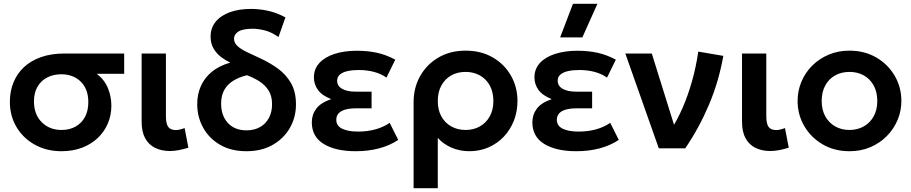

<svg xmlns="http://www.w3.org/2000/svg" viewBox="-20 -782 4802 1012"><path d="M304 15Q226 15 164.5 -18.8Q103 -52.5 67.5 -111.5Q32 -170.5 32 -245.5Q32 -300.5 50.8 -347Q69.5 -393.5 106 -427.8Q142.5 -462 196.2 -481Q250 -500 320.5 -500H634.5V-393H490Q530.5 -362 548.8 -317.5Q567 -273 567 -225Q567 -174.5 548.2 -130.8Q529.5 -87 494.8 -54.2Q460 -21.5 411.8 -3.2Q363.5 15 304 15ZM305 -97Q346.5 -97 378.2 -114.8Q410 -132.5 427.8 -165.2Q445.5 -198 445.5 -243.5Q445.5 -312.5 405.8 -351.5Q366 -390.5 302.5 -390.5Q261.5 -390.5 229 -373.8Q196.5 -357 177.8 -325.2Q159 -293.5 159 -247.5Q159 -179 199.8 -138Q240.5 -97 305 -97Z M876 14Q831.5 14 797.8 -2.5Q764 -19 745.2 -53.2Q726.5 -87.5 726.5 -141V-500H854.5V-170.5Q854.5 -129.5 866.8 -113Q879 -96.5 906.5 -96.5Q916.5 -96.5 928.2 -99.2Q940 -102 953 -107L973 -3.5Q947.5 4.5 922.8 9.2Q898 14 876 14Z M1279 15Q1197.5 15 1139.5 -19Q1081.5 -53 1050.5 -109.5Q1019.5 -166 1019.5 -233.5Q1019.5 -285 1038.8 -328.5Q1058 -372 1096.8 -403.8Q1135.5 -435.5 1193.5 -452Q1170 -463 1146.2 -480.8Q1122.5 -498.5 1106.2 -525.2Q1090 -552 1090 -589Q1090 -635 1117 -667.8Q1144 -700.5 1192 -717.8Q1240 -735 1303 -735Q1346 -735 1391 -725.5Q1436 -716 1484.5 -690.5L1448 -587Q1407.5 -614.5 1373.2 -622.5Q1339 -630.5 1313 -630.5Q1260.5 -630.5 1237 -616Q1213.5 -601.5 1213.5 -578Q1213.5 -556 1231.8 -539.2Q1250 -522.5 1281.5 -507.5Q1313 -492.5 1352 -474.5Q1402 -451.5 1444.8 -420.5Q1487.5 -389.5 1513.8 -344Q1540 -298.5 1540 -231.5Q1540 -164 1508 -108Q1476 -52 1417.5 -18.5Q1359 15 1279 15ZM1279.5 -95Q1320 -95 1350.2 -112Q1380.5 -129 1397.2 -160Q1414 -191 1414 -233Q1414 -275.5 1395.8 -304.8Q1377.5 -334 1347.2 -353.2Q1317 -372.5 1281.5 -385.5Q1240.5 -375.5 1210 -356.8Q1179.5 -338 1162.5 -308.5Q1145.5 -279 1145.5 -235.5Q1145.5 -172.5 1181.2 -133.8Q1217 -95 1279.5 -95Z M1854.5 15Q1749 15 1686.2 -23.2Q1623.5 -61.5 1623.5 -137.5Q1623.5 -178 1647.2 -209.5Q1671 -241 1725.5 -259.5Q1676.5 -279 1655.5 -308.5Q1634.5 -338 1634.5 -374Q1634.5 -419 1663.8 -450.5Q1693 -482 1744.2 -498.2Q1795.5 -514.5 1860 -514.5Q1918.5 -514.5 1967.2 -503.8Q2016 -493 2063.5 -467.5L2017 -373Q1988 -393.5 1950.8 -403.2Q1913.5 -413 1871 -413Q1838.5 -413 1812.8 -407.5Q1787 -402 1772 -389.5Q1757 -377 1757 -356.5Q1757 -329 1783 -314Q1809 -299 1853 -299H1938.5V-211H1857Q1825 -211 1801.5 -204.8Q1778 -198.5 1765.2 -185Q1752.5 -171.5 1752.5 -150.5Q1752.5 -119 1783 -103.8Q1813.5 -88.5 1868 -88.5Q1916 -88.5 1958.2 -100Q2000.5 -111.5 2034 -134.5L2079 -44.5Q2033.5 -14.5 1977.5 0.2Q1921.5 15 1854.5 15Z M2160 210V-243.5Q2160 -320 2194.8 -381.5Q2229.5 -443 2291.2 -479Q2353 -515 2434 -515Q2516 -515 2577.5 -479.2Q2639 -443.5 2673.2 -383.2Q2707.5 -323 2707.5 -250Q2707.5 -194.5 2688.8 -146.5Q2670 -98.5 2636 -62.2Q2602 -26 2555.5 -5.5Q2509 15 2453.5 15Q2403.5 15 2360 -3.8Q2316.5 -22.5 2287.5 -55.5V210ZM2434 -97Q2476.5 -97 2509.5 -115.8Q2542.5 -134.5 2561.5 -168.8Q2580.5 -203 2580.5 -250Q2580.5 -297 2561.5 -331.5Q2542.5 -366 2509.2 -384.5Q2476 -403 2434 -403Q2391.5 -403 2358.5 -384.5Q2325.5 -366 2306.5 -331.5Q2287.5 -297 2287.5 -250Q2287.5 -203 2306.2 -168.8Q2325 -134.5 2358.2 -115.8Q2391.5 -97 2434 -97Z M3017 15Q2911.5 15 2848.8 -23.2Q2786 -61.5 2786 -137.5Q2786 -178 2809.8 -209.5Q2833.5 -241 2888 -259.5Q2839 -279 2818 -308.5Q2797 -338 2797 -374Q2797 -419 2826.2 -450.5Q2855.5 -482 2906.8 -498.2Q2958 -514.5 3022.5 -514.5Q3081 -514.5 3129.8 -503.8Q3178.5 -493 3226 -467.5L3179.5 -373Q3150.5 -393.5 3113.2 -403.2Q3076 -413 3033.5 -413Q3001 -413 2975.2 -407.5Q2949.5 -402 2934.5 -389.5Q2919.5 -377 2919.5 -356.5Q2919.5 -329 2945.5 -314Q2971.5 -299 3015.5 -299H3101V-211H3019.5Q2987.5 -211 2964 -204.8Q2940.5 -198.5 2927.8 -185Q2915 -171.5 2915 -150.5Q2915 -119 2945.5 -103.8Q2976 -88.5 3030.5 -88.5Q3078.5 -88.5 3120.8 -100Q3163 -111.5 3196.5 -134.5L3241.5 -44.5Q3196 -14.5 3140 0.2Q3084 15 3017 15ZM2932.5 -585 3000 -762H3129L3049.5 -585Z M3452.5 0 3276 -500H3415.5L3548.5 -73.5L3517.5 -100Q3550 -149.5 3578.2 -214.5Q3606.5 -279.5 3627.8 -355Q3649 -430.5 3660.5 -510L3792.5 -487.5Q3768.5 -351 3715.8 -227.5Q3663 -104 3591.5 0Z M4040.5 14Q3996 14 3962.2 -2.5Q3928.5 -19 3909.8 -53.2Q3891 -87.5 3891 -141V-500H4019V-170.5Q4019 -129.5 4031.2 -113Q4043.5 -96.5 4071 -96.5Q4081 -96.5 4092.8 -99.2Q4104.5 -102 4117.5 -107L4137.5 -3.5Q4112 4.5 4087.2 9.2Q4062.5 14 4040.5 14Z M4457.5 15Q4377.5 15 4315.8 -21.2Q4254 -57.5 4219 -117.8Q4184 -178 4184 -250Q4184 -303 4204 -351Q4224 -399 4260.8 -435.8Q4297.5 -472.5 4347.5 -493.8Q4397.5 -515 4457.5 -515Q4537 -515 4598.8 -479Q4660.5 -443 4695.8 -382.5Q4731 -322 4731 -250Q4731 -197 4710.8 -149.2Q4690.5 -101.5 4654 -64.5Q4617.5 -27.5 4567.5 -6.2Q4517.5 15 4457.5 15ZM4457.5 -97Q4499.5 -97 4532.8 -115.8Q4566 -134.5 4585 -168.8Q4604 -203 4604 -250Q4604 -297 4585 -331.5Q4566 -366 4533 -384.5Q4500 -403 4457.5 -403Q4415 -403 4381.8 -384.5Q4348.5 -366 4329.8 -331.5Q4311 -297 4311 -250Q4311 -203 4330 -168.8Q4349 -134.5 4382 -115.8Q4415 -97 4457.5 -97Z"/></svg>

Font: Geologica Cursive Medium
Style: Regular
Weight: 500
Designer: Sindre Bremnes, Frode Helland
Foundry: Monokrom Skriftforlag AS
Version: Version 1.010;gftools[0.9.28]